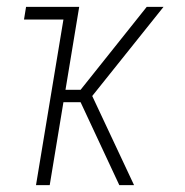

<svg xmlns="http://www.w3.org/2000/svg" viewBox="-20 -540 540 560"><path d="M328 0 215 -242H165L125 0H85L165 -483H50L56 -520H211L171 -278H215L408 -520H457L249 -260L371 0Z"/></svg>

Font: Iosevka Term Curly Extralight
Style: Italic
Weight: 200
Italic angle: -9°
Designer: Belleve Invis
Foundry: Belleve Invis
Version: Version 32.3.0